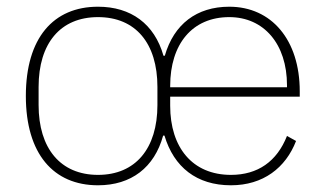

<svg xmlns="http://www.w3.org/2000/svg" viewBox="-20 -540 969 572"><path d="M272 -19C160 -19 95 -98 95 -227V-281C95 -411 160 -489 272 -489C384 -489 449 -411 449 -281V-227C449 -98 384 -19 272 -19ZM487 -280V-284C487 -409 553 -489 663 -489C766 -489 835 -409 835 -286V-280ZM668 12C764 12 831 -40 862 -120L835 -135C805 -59 748 -19 668 -19C553 -19 487 -101 487 -225V-252H873V-268C873 -421 789 -520 663 -520C566 -520 498 -468 471 -374H467C440 -469 370 -520 272 -520C139 -520 57 -427 57 -254C57 -82 139 12 272 12C371 12 440 -41 466 -136H470C498 -42 566 12 668 12Z"/></svg>

Font: IBM Plex Thai ExtraLight
Style: Regular
Weight: 200
Designer: Mike Abbink, Paul van der Laan, Pieter van Rosmalen, Ben Mitchell, Mark Frömberg
Foundry: Bold Monday
Version: Version 1.0